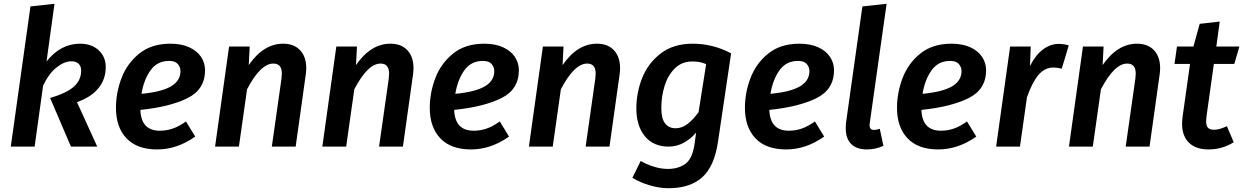

<svg xmlns="http://www.w3.org/2000/svg" viewBox="-20 -775 6572 1015"><path d="M226 -450Q300 -544 403 -544Q464 -544 501.5 -509.5Q539 -475 539 -420Q539 -357 501 -309.5Q463 -262 387 -235L494 0H355L245 -257Q333 -283 371 -317.5Q409 -352 409 -401Q409 -425 395.5 -438Q382 -451 358 -451Q320 -451 279.5 -419Q239 -387 208 -323L163 0H37L141 -741L268 -755Z M722 -194Q726 -84 825 -84Q861 -84 894 -95.5Q927 -107 963 -133L1012 -53Q916 15 811 15Q705 15 649 -43.5Q593 -102 593 -205Q593 -285 622.5 -362.5Q652 -440 716.5 -492Q781 -544 881 -544Q939 -544 980.5 -525Q1022 -506 1043 -474Q1064 -442 1064 -404Q1064 -302 971 -256Q878 -210 722 -194ZM934 -399Q934 -420 920 -436.5Q906 -453 874 -453Q811 -453 775.5 -403Q740 -353 728 -279Q834 -289 884 -318.5Q934 -348 934 -399Z M1599 -414Q1599 -398 1596 -378L1543 0H1417L1468 -359Q1470 -379 1470 -386Q1470 -439 1425 -439Q1357 -439 1286 -303L1243 0H1117L1191 -529H1300L1295 -431Q1373 -544 1477 -544Q1534 -544 1566.5 -509.5Q1599 -475 1599 -414Z M2166 -414Q2166 -398 2163 -378L2110 0H1984L2035 -359Q2037 -379 2037 -386Q2037 -439 1992 -439Q1924 -439 1853 -303L1810 0H1684L1758 -529H1867L1862 -431Q1940 -544 2044 -544Q2101 -544 2133.5 -509.5Q2166 -475 2166 -414Z M2381 -194Q2385 -84 2484 -84Q2520 -84 2553 -95.5Q2586 -107 2622 -133L2671 -53Q2575 15 2470 15Q2364 15 2308 -43.5Q2252 -102 2252 -205Q2252 -285 2281.5 -362.5Q2311 -440 2375.5 -492Q2440 -544 2540 -544Q2598 -544 2639.5 -525Q2681 -506 2702 -474Q2723 -442 2723 -404Q2723 -302 2630 -256Q2537 -210 2381 -194ZM2593 -399Q2593 -420 2579 -436.5Q2565 -453 2533 -453Q2470 -453 2434.5 -403Q2399 -353 2387 -279Q2493 -289 2543 -318.5Q2593 -348 2593 -399Z M3258 -414Q3258 -398 3255 -378L3202 0H3076L3127 -359Q3129 -379 3129 -386Q3129 -439 3084 -439Q3016 -439 2945 -303L2902 0H2776L2850 -529H2959L2954 -431Q3032 -544 3136 -544Q3193 -544 3225.5 -509.5Q3258 -475 3258 -414Z M3845 -493 3776 -28Q3757 104 3692.5 162Q3628 220 3514 220Q3467 220 3415.5 205Q3364 190 3323 165L3367 76Q3400 95 3437.5 106.5Q3475 118 3511 118Q3567 118 3604 90.5Q3641 63 3652 -16L3660 -74Q3631 -40 3594 -20Q3557 0 3515 0Q3434 0 3389 -55Q3344 -110 3344 -202Q3344 -285 3375 -363Q3406 -441 3473 -492.5Q3540 -544 3642 -544Q3749 -544 3845 -493ZM3476 -204Q3476 -148 3496 -122.5Q3516 -97 3551 -97Q3585 -97 3614.5 -119.5Q3644 -142 3673 -182L3713 -436Q3694 -444 3677.5 -447Q3661 -450 3640 -450Q3584 -450 3547 -413Q3510 -376 3493 -320Q3476 -264 3476 -204Z M4047 -194Q4051 -84 4150 -84Q4186 -84 4219 -95.5Q4252 -107 4288 -133L4337 -53Q4241 15 4136 15Q4030 15 3974 -43.5Q3918 -102 3918 -205Q3918 -285 3947.5 -362.5Q3977 -440 4041.5 -492Q4106 -544 4206 -544Q4264 -544 4305.5 -525Q4347 -506 4368 -474Q4389 -442 4389 -404Q4389 -302 4296 -256Q4203 -210 4047 -194ZM4259 -399Q4259 -420 4245 -436.5Q4231 -453 4199 -453Q4136 -453 4100.5 -403Q4065 -353 4053 -279Q4159 -289 4209 -318.5Q4259 -348 4259 -399Z M4578 -125 4577 -114Q4577 -100 4583 -94Q4589 -88 4601 -88Q4611 -88 4631 -94L4650 -4Q4609 15 4562 15Q4509 15 4480 -13.5Q4451 -42 4451 -97Q4451 -118 4453 -130L4539 -741L4667 -755Z M4851 -194Q4855 -84 4954 -84Q4990 -84 5023 -95.5Q5056 -107 5092 -133L5141 -53Q5045 15 4940 15Q4834 15 4778 -43.5Q4722 -102 4722 -205Q4722 -285 4751.5 -362.5Q4781 -440 4845.5 -492Q4910 -544 5010 -544Q5068 -544 5109.5 -525Q5151 -506 5172 -474Q5193 -442 5193 -404Q5193 -302 5100 -256Q5007 -210 4851 -194ZM5063 -399Q5063 -420 5049 -436.5Q5035 -453 5003 -453Q4940 -453 4904.5 -403Q4869 -353 4857 -279Q4963 -289 5013 -318.5Q5063 -348 5063 -399Z M5630 -535 5593 -412Q5569 -418 5549 -418Q5502 -418 5469 -378Q5436 -338 5409 -261L5372 0H5246L5320 -529H5429L5425 -426Q5454 -484 5493.5 -513.5Q5533 -543 5577 -543Q5603 -543 5630 -535Z M6113 -414Q6113 -398 6110 -378L6057 0H5931L5982 -359Q5984 -379 5984 -386Q5984 -439 5939 -439Q5871 -439 5800 -303L5757 0H5631L5705 -529H5814L5809 -431Q5887 -544 5991 -544Q6048 -544 6080.5 -509.5Q6113 -475 6113 -414Z M6358 -159Q6356 -139 6356 -134Q6356 -110 6366 -99.5Q6376 -89 6398 -89Q6426 -89 6466 -108L6502 -23Q6441 15 6369 15Q6302 15 6265.5 -20.5Q6229 -56 6229 -121Q6229 -139 6232 -160L6271 -437H6189L6202 -529H6289L6322 -649L6428 -661L6410 -529H6532L6505 -437H6397Z"/></svg>

Font: FiraGO Medium
Style: Italic
Weight: 500
Italic angle: -8°
Designer: bBox Type GmbH
Foundry: bBox Type GmbH
Version: Version 1.001